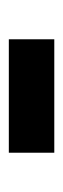

<svg xmlns="http://www.w3.org/2000/svg" viewBox="126 -439 143 435"><g transform="rotate(90 197.5 -221.5)"><path d="M69 -273V-170H326V-273Z"/></g></svg>

Font: Mint Spirit No2
Style: Bold
Weight: 700
Designer: HARENDAL Hirwen
Foundry: Arkandis Digital Foundry.
Version: Version 1.004;FFEdit